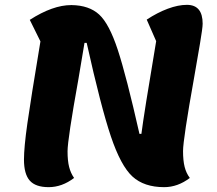

<svg xmlns="http://www.w3.org/2000/svg" viewBox="-20 -747 896 793"><path d="M782 -428Q736 -171 736 -123Q736 -84 742.5 -58Q749 -32 764 -12Q714 26 658 26Q575 26 527 -18Q479 -62 438 -183.5Q397 -305 338 -570H329L304 -421Q259 -171 259 -122Q259 -83 265.5 -57.5Q272 -32 286 -12Q236 26 181 26Q127 26 103 -1Q79 -28 79 -88Q79 -138 93 -237Q107 -336 147 -576L103 -665Q198 -726 274 -726H275H276Q348 -725 389.5 -687Q431 -649 466.5 -541Q502 -433 556 -194H564Q574 -274 625 -577L586 -666Q630 -695 673 -711Q716 -727 752 -727Q817 -727 817 -649Q817 -632 806 -567Q795 -502 782 -428Z"/></svg>

Font: Lemonada SemiBold
Style: Regular
Weight: 600
Designer: Mohamed Gaber (Arabic) Eduardo Tunni (Latin)
Foundry: Kief Type Foundry
Version: Version 3.006